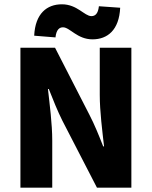

<svg xmlns="http://www.w3.org/2000/svg" viewBox="-20 -873 707 893"><path d="M75 0H223V-219C223 -297 211 -387 203 -459H207C227 -408 248 -356 270 -312L431 0H591V-651H444V-432C444 -355 456 -262 464 -192H460C440 -243 419 -295 396 -339L236 -651H75ZM410 -690C480 -690 534 -733 539 -837L440 -844C436 -808 422 -798 405 -798C373 -798 339 -853 268 -853C198 -853 144 -810 139 -707L238 -699C242 -735 256 -746 273 -746C305 -746 339 -690 410 -690Z"/></svg>

Font: Source Sans Pro
Style: Bold
Weight: 700
Designer: Paul D. Hunt
Foundry: Adobe Systems Incorporated
Version: Version 3.006;hotconv 1.0.111;makeotfexe 2.5.65597